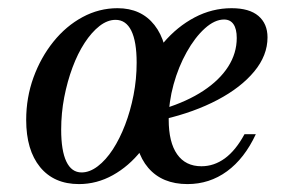

<svg xmlns="http://www.w3.org/2000/svg" viewBox="-20 -447 735 478"><path d="M176.6 11.3Q114.5 11.3 79.8 -31Q45.2 -73.4 45.2 -148.4Q45.2 -204 63.3 -254Q81.5 -304 112.9 -343.1Q144.4 -382.3 185.5 -404.4Q226.6 -426.6 272.6 -426.6Q331.5 -426.6 364.5 -384.7Q397.6 -342.7 397.6 -266.9Q397.6 -211.3 379.8 -160.9Q362.1 -110.5 331.5 -71.8Q300.8 -33.1 260.9 -10.9Q221 11.3 176.6 11.3ZM183.1 -17.7Q203.2 -17.7 223.4 -33.1Q243.5 -48.4 260.9 -75Q278.2 -101.6 291.5 -136.3Q304.8 -171 312.5 -210.5Q320.2 -250 320.2 -291.1Q320.2 -343.5 306.9 -370.6Q293.5 -397.6 267.7 -397.6Q247.6 -397.6 227.8 -382.3Q208.1 -366.9 190.7 -340.3Q173.4 -313.7 160.5 -279Q147.6 -244.4 139.9 -204.8Q132.3 -165.3 132.3 -124.2Q132.3 -71.8 145.2 -44.8Q158.1 -17.7 183.1 -17.7ZM446.8 11.3Q383.9 11.3 349.2 -29Q314.5 -69.4 314.5 -142.7Q314.5 -198.4 333.9 -249.6Q353.2 -300.8 387.1 -340.7Q421 -380.6 464.5 -403.6Q508.1 -426.6 556.5 -426.6Q600.8 -426.6 623.4 -407.3Q646 -387.9 646 -354Q646 -308.9 612.9 -269Q579.8 -229 521.8 -198.4Q463.7 -167.7 387.9 -150L388.7 -176.6Q446 -194.4 486.3 -221Q526.6 -247.6 548 -281Q569.4 -314.5 569.4 -352.4Q569.4 -375 561.3 -386.7Q553.2 -398.4 537.9 -398.4Q514.5 -398.4 489.9 -376.2Q465.3 -354 444.8 -317.3Q424.2 -280.6 412.1 -236.7Q400 -192.7 400 -149.2Q400 -92.7 421 -62.9Q441.9 -33.1 481.5 -33.1Q512.9 -33.1 539.9 -52.8Q566.9 -72.6 588.7 -112.9H616.9Q588.7 -52.4 545.2 -20.6Q501.6 11.3 446.8 11.3Z"/></svg>

Font: Playfair 5pt SemiExpanded Light Medium
Style: Italic
Weight: 500
Italic angle: -15.6°
Version: Version 2.001;gftools[0.9.30]